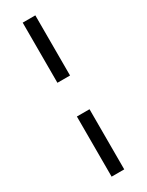

<svg xmlns="http://www.w3.org/2000/svg" viewBox="-235 -779 747 976"><g transform="rotate(-30 138.5 -291.0)"><path d="M101.4 -390V-743H175.5V-390ZM101.4 161V-192H175.5V161Z"/></g></svg>

Font: Saira Thin
Style: Regular
Weight: 100
Designer: Hector Gatti with collaboration of the Omnibus-Type team
Foundry: Omnibus-Type
Version: Version 1.101